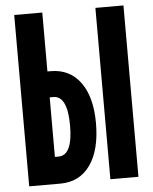

<svg xmlns="http://www.w3.org/2000/svg" viewBox="-55 -846 711 893"><g transform="rotate(-5 300.0 -400.0)"><path d="M45 -800H176V-525H191Q280 -525 330 -456.5Q380 -388 380 -266Q380 -140 330 -70Q280 0 191 0H45ZM176 -404V-126H193Q226 -126 242.5 -161Q259 -196 259 -265Q259 -334 242.5 -369Q226 -404 193 -404ZM424 -800H555V0H424Z"/></g></svg>

Font: Martian Mono Condensed SemiBold
Style: Regular
Weight: 600
Width: 3
Designer: Roman Shamin
Foundry: Evil Martians
Version: Version 1.000